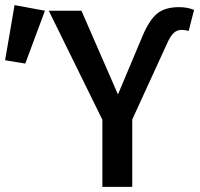

<svg xmlns="http://www.w3.org/2000/svg" viewBox="-163 -732 783 752"><path d="M549 -615Q531 -615 518 -603.5Q505 -592 492 -563L355 -264V0H238V-263L28 -690H156L299 -362L394 -588Q421 -653 452 -678.5Q483 -704 538 -704Q572 -704 597 -693L576 -611Q560 -615 549 -615ZM13 -690 -64 -483 -143 -496 -106 -712Z"/></svg>

Font: Fira Mono Medium
Style: Regular
Weight: 500
Designer: Carrois Corporate & Edenspiekermann AG
Foundry: Carrois Corporate GbR & Edenspiekermann AG
Version: Version 3.206